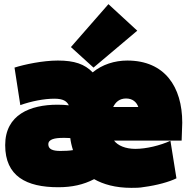

<svg xmlns="http://www.w3.org/2000/svg" viewBox="-20 -862 914 926"><path d="M5 -162C5 -12 107 41 261 41C327 41 382 29 434 2C478 27 537 44 613 44C633 44 653 44 674 40C736 32 797 15 831 -2L802 -183C752 -160 685 -144 633 -144C585 -144 548 -160 530 -184H856C856 -210 859 -244 859 -270C859 -444 774 -570 594 -570C533 -570 473 -551 427 -513C388 -553 339 -570 259 -570C186 -570 97 -551 50 -536L78 -355C131 -374 193 -386 242 -386C285 -386 302 -374 312 -354C296 -356 277 -357 257 -357C126 -357 5 -309 5 -162ZM431 -536 642 -714 503 -842 322 -635ZM213 -166C213 -191 245 -197 285 -197C293 -197 304 -197 319 -196C321 -179 325 -160 332 -138C315 -135 293 -134 271 -134C235 -134 213 -142 213 -166ZM588 -387C620 -387 639 -369 647 -346H526C537 -369 556 -387 588 -387Z"/></svg>

Font: Repo ExtraBlack
Style: Regular
Weight: 400
Designer: Stefan Peev
Foundry: Context Ltd
Version: Version 001.502